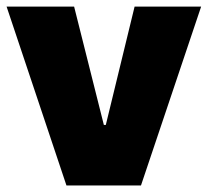

<svg xmlns="http://www.w3.org/2000/svg" viewBox="-26 -566 634 586"><path d="M587.9 -545.9 404.3 0H176.8L-5.9 -545.9H200.2L291 -184.6H296.9L384.8 -545.9Z"/></svg>

Font: Inter Tight Black
Style: Regular
Weight: 900
Designer: Rasmus Andersson
Foundry: rsms
Version: Version 3.004; ttfautohint (v1.8.4.7-5d5b)